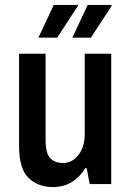

<svg xmlns="http://www.w3.org/2000/svg" viewBox="-20 -743 526 775"><path d="M193 12Q133 12 95 -25Q57 -62 57 -154V-526H164V-177Q164 -125 182.5 -105Q201 -85 234 -85Q271 -85 296.5 -117.5Q322 -150 322 -202V-526H429V0H342L330 -64H324Q304 -30 271 -9Q238 12 193 12ZM272 -591 334 -723H430L431 -720L347 -591ZM135 -591 197 -723H294L295 -720L211 -591Z"/></svg>

Font: Archivo Narrow SemiBold
Style: Regular
Weight: 600
Designer: Hector Gatti
Foundry: Omnibus-Type
Version: Version 3.002